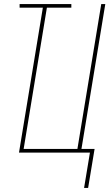

<svg xmlns="http://www.w3.org/2000/svg" viewBox="-20 -755 541 950"><path d="M396 175 425 0H74L192 -717H77V-735H333V-717H212L97 -18H363L481 -735H501L383 -18H448L416 175Z"/></svg>

Font: Iosevka Curly Thin
Style: Italic
Weight: 100
Italic angle: -9°
Monospace: yes
Designer: Belleve Invis
Foundry: Belleve Invis
Version: Version 22.1.2; ttfautohint (v1.8.4)